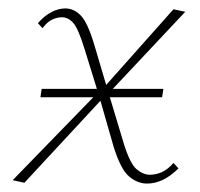

<svg xmlns="http://www.w3.org/2000/svg" viewBox="-20 -432 476 456"><path d="M329 4Q307 4 287 -12.5Q267 -29 250 -83L215 -205L181 -315Q166 -364 154 -377.5Q142 -391 127 -391Q116 -391 104 -385.5Q92 -380 81 -365L70 -377Q86 -395 102.5 -403.5Q119 -412 135 -412Q156 -412 172.5 -394.5Q189 -377 205 -322L234 -224L274 -91Q289 -43 304.5 -30Q320 -17 336 -17Q351 -17 365 -23.5Q379 -30 392 -45L404 -32Q383 -12 365 -4Q347 4 329 4ZM38 2 10 -4 220 -220 229 -204ZM232 -204 223 -220 392 -410 420 -404ZM76 -201 79 -221H368L365 -201Z"/></svg>

Font: Ysabeau Infant Thin
Style: Italic
Weight: 250
Italic angle: -12°
Designer: Christian Thalmann (Catharsis Fonts)
Version: Version 2.001;gftools[0.9.30]; featfreeze: ss01,ss02,lnum